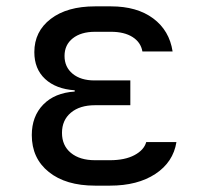

<svg xmlns="http://www.w3.org/2000/svg" viewBox="-20 -577 640 604"><path d="M326 7H279Q187 7 133.5 -36Q80 -79 80 -152Q80 -211 116 -248Q152 -285 215 -289V-293Q156 -297 122 -328.5Q88 -360 88 -413Q88 -478 139.5 -517.5Q191 -557 279 -557H329Q411 -557 462 -519Q513 -481 523 -415H428Q423 -444 397 -460.5Q371 -477 329 -477H279Q235 -477 209 -456.5Q183 -436 183 -401Q183 -366 208.5 -345Q234 -324 277 -324H390V-246H279Q231 -246 203 -222.5Q175 -199 175 -159Q175 -119 203 -96Q231 -73 279 -73H326Q373 -73 403 -89Q433 -105 440 -130H535Q525 -67 469 -30Q413 7 326 7Z"/></svg>

Font: NKDuy Mono
Style: Regular
Weight: 400
Monospace: yes
Designer: NKDuy
Foundry: NKDuy
Version: Version 2.251; ttfautohint (v1.8.4.7-5d5b)